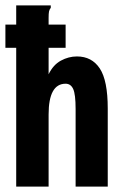

<svg xmlns="http://www.w3.org/2000/svg" viewBox="-26 -691 446 711"><path d="M34 -671H162V-662Q157 -656 155.5 -648.5Q154 -641 154 -625V-416Q171 -451 199.5 -466.5Q228 -482 259 -482Q314 -482 343.5 -437.5Q373 -393 373 -289V0H254V-287Q254 -342 245 -361.5Q236 -381 217 -381Q154 -381 154 -267V0H34ZM-6 -514V-600H217V-514Z"/></svg>

Font: Inconsolata Condensed Black
Style: Regular
Weight: 900
Width: 3
Monospace: yes
Designer: Raph Levien, Cyreal, Brenton Simpson
Foundry: Raph Levien, Cyreal, Google
Version: Version 3.001; ttfautohint (v1.8.2.53-6de2)